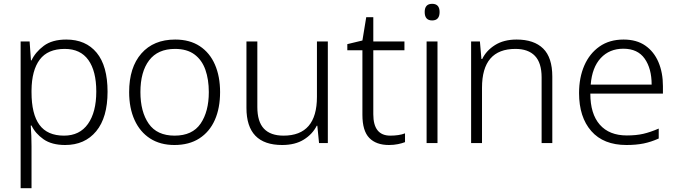

<svg xmlns="http://www.w3.org/2000/svg" viewBox="-20 -749 3546 1005"><path d="M327 -542Q429 -542 486 -473Q543 -404 543 -269Q543 -134 483.5 -62Q424 10 321 10Q251 10 208 -20Q165 -50 145 -92H141Q143 -67 144 -37.5Q145 -8 145 17V236H88V-532H135L142 -433H145Q165 -476 209 -509Q253 -542 327 -542ZM319 -493Q230 -493 188 -437Q146 -381 145 -276V-266Q145 -152 186.5 -95.5Q228 -39 315 -39Q397 -39 440.5 -100.5Q484 -162 484 -270Q484 -377 442.5 -435Q401 -493 319 -493Z M1132 -267Q1132 -183 1104.5 -121Q1077 -59 1023.5 -24.5Q970 10 893 10Q819 10 766 -24Q713 -58 684.5 -120.5Q656 -183 656 -267Q656 -396 720 -469Q784 -542 897 -542Q973 -542 1025.5 -507.5Q1078 -473 1105 -411Q1132 -349 1132 -267ZM715 -267Q715 -164 758.5 -101.5Q802 -39 894 -39Q987 -39 1030 -102Q1073 -165 1073 -267Q1073 -333 1055 -384Q1037 -435 998 -464Q959 -493 896 -493Q806 -493 760.5 -433Q715 -373 715 -267Z M1696 -532V0H1650L1641 -91H1638Q1616 -47 1570.5 -18.5Q1525 10 1457 10Q1270 10 1270 -184V-532H1327V-189Q1327 -112 1361.5 -75.5Q1396 -39 1464 -39Q1639 -39 1639 -242V-532Z M2023 -39Q2045 -39 2065 -42Q2085 -45 2100 -51V-5Q2085 1 2063 5.5Q2041 10 2016 10Q1949 10 1913 -27Q1877 -64 1877 -148V-486H1798V-518L1877 -537L1897 -659H1934V-532H2097V-486H1934V-151Q1934 -39 2023 -39Z M2242 -729Q2281 -729 2281 -686Q2281 -642 2242 -642Q2203 -642 2203 -686Q2203 -729 2242 -729ZM2270 -532V0H2213V-532Z M2684 -542Q2775 -542 2823 -495Q2871 -448 2871 -348V0H2815V-344Q2815 -420 2780 -456.5Q2745 -493 2678 -493Q2503 -493 2503 -290V0H2446V-532H2492L2500 -440H2504Q2525 -484 2571 -513Q2617 -542 2684 -542Z M3244 -542Q3312 -542 3357.5 -510.5Q3403 -479 3426.5 -424Q3450 -369 3450 -298V-259H3070Q3070 -153 3119.5 -96.5Q3169 -40 3261 -40Q3310 -40 3347 -48.5Q3384 -57 3428 -76V-24Q3388 -6 3349 2Q3310 10 3259 10Q3139 10 3075 -63Q3011 -136 3011 -262Q3011 -343 3038.5 -406Q3066 -469 3118 -505.5Q3170 -542 3244 -542ZM3243 -494Q3170 -494 3124.5 -445Q3079 -396 3072 -306H3391Q3391 -390 3354.5 -442Q3318 -494 3243 -494Z"/></svg>

Font: Noto Sans Canadian Aboriginal Light
Style: Regular
Weight: 300
Designer: Monotype Design Team, Typotheque's Kevin King
Foundry: Monotype Imaging Inc.
Version: Version 2.004; ttfautohint (v1.8.4.7-5d5b)